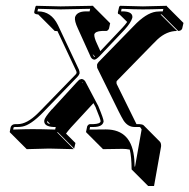

<svg xmlns="http://www.w3.org/2000/svg" viewBox="-20 -451 647 656"><path d="M398.4 57.6Q398.4 57.6 332 58.6L275.4 2L273.9 0L277.8 -19Q281.2 -26.4 287.6 -26.9H298.8Q321.8 -27.8 323.7 -36.1Q324.7 -41 307.6 -82Q307.1 -83.5 307.1 -84L299.3 -98.6L221.7 -14.6Q210.4 -1.5 205.6 5.4L237.8 37.6L233.4 56.6L176.8 0L175.8 2L231.9 58.6Q231 58.6 147.5 56.6L71.3 58.6L14.6 2L13.2 0L16.6 -17.1Q20.5 -26.4 31.7 -26.9H40.5Q71.8 -26.9 108.9 -63.5Q114.3 -68.8 119.6 -74.2L237.8 -195.8Q241.2 -199.2 241.7 -202.1Q241.7 -205.6 240.2 -209L176.3 -344.7Q171.4 -345.2 167 -345.2L110.4 -401.9H107.4Q101.6 -402.3 98.1 -405.3Q97.2 -407.7 96.7 -409.2L101.1 -428.2L103.5 -431.2L187 -429.2L297.9 -431.2L299.8 -428.2L356.4 -371.6L352.5 -353.5Q349.6 -346.7 343.8 -345.2H328.1Q305.7 -344.2 302.2 -333.5Q301.3 -322.8 311.5 -301.3L322.8 -276.4L398.9 -356.9Q409.2 -368.2 414.6 -376L388.2 -401.9Q385.3 -402.3 383.8 -403.3Q382.3 -406.2 382.8 -409.2L387.2 -428.2L390.6 -431.2Q391.6 -431.2 468.3 -429.2L549.8 -431.2L550.3 -429.2L606.9 -372.6L602.5 -353.5Q599.6 -345.7 588.9 -345.2L532.2 -401.9H528.3L585 -345.2Q549.3 -345.2 518.1 -316.4Q509.3 -308.1 500 -298.3L380.9 -176.3Q378.4 -173.8 377.9 -171.4Q377.9 -168.5 378.4 -164.6L446.3 -26.9H456.5Q466.3 -26.4 470.7 -22.9L526.9 33.7Q531.2 39.6 530.3 49.8L506.3 184.6H486.3L429.7 127.9Q429.2 83 423.3 60.1Q411.6 57.6 398.4 57.6ZM304.7 -257.8 296.4 -266.1Q299.8 -259.3 300.8 -257.8L302.7 -256.8Q304.2 -257.8 304.7 -257.8ZM151.4 -27.3 141.1 -38.1Q140.6 -33.2 142.6 -30.8Q146 -28.3 151.4 -27.3ZM263.7 -166.5Q262.2 -168.9 261.7 -169.9Q260.3 -170.9 259.3 -170.9ZM341.8 -8.8Q431.6 -8.8 439 95.2Q439.5 106 439.9 118.2H441.4L463.9 -8.8Q460 -17.1 456.5 -17.1H439.9Q417 -17.1 402.3 -39.1Q395.5 -50.3 385.7 -69.8L312.5 -218.3L312 -219.7Q311.5 -228 311.5 -230Q313.5 -235.8 317.4 -239.7L436.5 -361.8Q478.5 -406.2 513.2 -411.1Q521 -412.1 528.3 -412.1H532.2Q535.2 -412.1 536.1 -412.1L538.1 -420.4Q492.7 -418.9 468.3 -418.9Q441.4 -418.9 395.5 -420.9L393.6 -412.1H403.3Q435.1 -410.2 432.1 -390.1Q427.7 -374 406.2 -350.1L319.8 -258.8Q308.6 -247.6 302.7 -247.1Q292.5 -247.6 287.6 -261.7L246.1 -353.5Q233.9 -379.4 236.3 -392.1Q242.2 -411.1 271.5 -412.1Q273.9 -412.1 278.8 -412.1Q283.7 -412.1 286.1 -412.1L288.1 -420.9L187 -418.9L109.9 -420.9L107.9 -412.1H110.4Q154.8 -412.1 177.7 -365.7Q179.7 -362.3 180.7 -359.4L249.5 -213.4Q252.4 -205.6 252 -200.2Q249.5 -193.4 244.1 -188L127 -66.9Q85 -23.9 56.6 -18.6Q48.3 -17.1 40.5 -17.1H31.7Q26.9 -17.1 26.4 -15.1L24.9 -8.3Q68.4 -9.8 90.8 -9.8Q120.1 -9.8 168.5 -8.3L170.4 -17.1H162.6Q128.4 -19 131.3 -40Q132.8 -49.8 157.2 -77.6H157.7L242.2 -169.9Q251 -179.2 252 -179.2Q255.9 -180.7 259.3 -181.2Q269 -179.7 273.9 -168L315.9 -88.4Q334.5 -43.5 334 -36.1Q333.5 -34.7 333.5 -33.7Q328.6 -17.1 298.8 -17.1Q296.9 -17.1 293 -17.1Q289.1 -17.1 287.6 -17.1L286.1 -8.3Q320.8 -8.8 341.8 -8.8Z"/></svg>

Font: Linux Biolinum Shadow O
Style: Italic
Weight: 400
Italic angle: -12°
Designer: Philipp H. Poll
Foundry: Philipp H. Poll
Version: Version 0.6.2